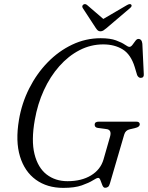

<svg xmlns="http://www.w3.org/2000/svg" viewBox="-20 -899 718 932"><path d="M468.5 -713.5Q515 -713.5 543.2 -703Q571.5 -692.5 586.5 -682Q601.5 -671.5 608 -671.5Q615.5 -671.5 622.8 -681Q630 -690.5 637 -700.2Q644 -710 651.5 -710Q668.5 -710 671 -686.5L678 -539Q679.5 -521.5 663.5 -521Q657.5 -520.5 652.5 -525Q647.5 -529.5 645.5 -535L634 -573.5Q615 -635 575.5 -659.2Q536 -683.5 481 -683.5Q420.5 -683.5 366.2 -655.5Q312 -627.5 267.8 -577.5Q223.5 -527.5 193 -461Q162.5 -394.5 149 -317.5Q131 -217 147.5 -151Q164 -85 206.2 -52.2Q248.5 -19.5 308 -19.5Q375.5 -19.5 421.8 -47.5Q468 -75.5 482.5 -125L514 -235Q524 -269.5 496 -272.5L455 -278Q439.5 -280 439.5 -294Q439.5 -308.5 460 -308.5H641.5Q659 -308.5 658.5 -294.5Q657 -282.5 637.5 -278L610.5 -271.5Q589 -267 583 -246L514 -10Q510.5 3 504.8 7.8Q499 12.5 490 12.5Q482 12.5 477 0.5Q472 -11.5 467.8 -23.5Q463.5 -35.5 457 -35.5Q449.5 -35.5 430.8 -23.5Q412 -11.5 377.2 0.8Q342.5 13 287 13Q209 13 154.2 -26.5Q99.5 -66 77 -139.8Q54.5 -213.5 72 -317Q85.5 -398 121.8 -469.8Q158 -541.5 211.2 -596.2Q264.5 -651 330.2 -682.2Q396 -713.5 468.5 -713.5ZM497.5 -763Q488.5 -755.5 482 -751.2Q475.5 -747 467.5 -747Q459.5 -747 454.8 -751.2Q450 -755.5 445 -763L382 -859.5Q375.5 -870 385 -877Q394 -882.5 403.5 -874L481.5 -807L596 -874Q610.5 -882.5 616.5 -877Q623.5 -870 611 -859.5Z"/></svg>

Font: Fraunces 72pt Soft Light
Style: Italic
Weight: 300
Italic angle: -16°
Version: Version 1.000;[b76b70a41]